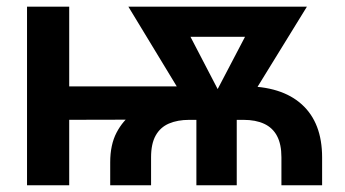

<svg xmlns="http://www.w3.org/2000/svg" viewBox="-20 -549 1023 569"><path d="M306.6 0V-67.9Q306.6 -120.1 325.4 -156Q344.2 -191.9 375 -214.4Q405.8 -236.8 441.7 -249Q477.5 -261.2 512 -265.9Q546.4 -270.5 572.8 -270.5L701.7 -293.5Q814.5 -293.9 874.5 -239.5Q934.6 -185.1 934.6 -82.5V0H814V-83Q814 -121.6 801 -146Q788.1 -170.4 762.9 -182.1Q737.8 -193.8 701.7 -193.8H540.5Q506.3 -193.8 480.7 -182.9Q455.1 -171.9 441.4 -147.5Q427.7 -123 427.7 -83V0ZM60.1 0V-529.3H185.1V0ZM122.1 -193.8V-293H552.7V-194.8ZM562 0V-257.3H681.6V0ZM561 -198.7 360.4 -529.3H498L650.9 -235.4L639.2 -198.7ZM609.9 -198.7 600.6 -238.3 752.9 -529.3H889.6L686 -198.7ZM449.2 -439.9V-529.3H817.4V-439.9Z"/></svg>

Font: Inter 24pt SemiBold
Style: Regular
Weight: 600
Designer: Rasmus Andersson
Foundry: rsms
Version: Version 4.001;git-66647c0bb